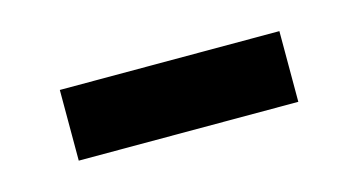

<svg xmlns="http://www.w3.org/2000/svg" viewBox="-29 -394 416 223"><g transform="rotate(-15 178.5 -282.5)"><path d="M47 -240V-325H311V-240Z"/></g></svg>

Font: Source Han Sans SC Medium
Style: Regular
Weight: 500
Designer: Ryoko NISHIZUKA 西塚涼子 (kana, bopomofo & ideographs); Paul D. Hunt (Latin, Greek & Cyrillic); Sandoll Communications 산돌커뮤니
Foundry: Adobe
Version: Version 2.004;hotconv 1.0.118;makeotfexe 2.5.65603